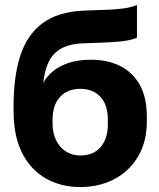

<svg xmlns="http://www.w3.org/2000/svg" viewBox="-20 -745 645 778"><path d="M305 13Q228 13 166.5 -21.5Q105 -56 70 -124.5Q35 -193 35 -295V-315Q35 -434 62 -518.5Q89 -603 151 -650Q213 -697 319 -702Q361 -704 402 -705Q443 -706 478 -710.5Q513 -715 535 -725V-593Q525 -587 501.5 -582Q478 -577 437.5 -574.5Q397 -572 334 -570Q276 -570 238.5 -553.5Q201 -537 181.5 -502Q162 -467 155 -409Q170 -436 195.5 -457Q221 -478 259.5 -490.5Q298 -503 350 -503Q416 -503 467 -477.5Q518 -452 546.5 -401Q575 -350 575 -272V-254Q575 -170 539 -110Q503 -50 442 -18.5Q381 13 305 13ZM305 -115Q359 -115 388 -149.5Q417 -184 417 -240V-260Q417 -320 387 -352.5Q357 -385 305 -385Q254 -385 223.5 -352.5Q193 -320 193 -260V-244Q193 -206 207.5 -176.5Q222 -147 247.5 -131Q273 -115 305 -115Z"/></svg>

Font: Golos Text
Style: Bold
Weight: 700
Designer: A.Korolkova, Vitaly Kuzmin
Foundry: ParaType Ltd
Version: Version 2.004